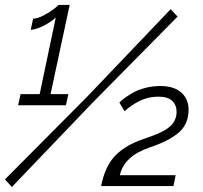

<svg xmlns="http://www.w3.org/2000/svg" viewBox="-20 -751 821 775"><path d="M255.9 -371.1 246.1 -326.2H53.2L63 -371.1H140.1L205.1 -680.2Q189.9 -665 157.5 -647.9Q125 -630.9 104 -630.9L113.8 -675.8Q131.8 -675.8 157 -689.2Q182.1 -702.6 198.5 -715.6Q214.8 -728.5 215.8 -731H261.2L184.1 -371.1ZM0 -26.9 332 -360.8 668.9 -713.9 696.8 -684.1 355 -337.9 27.8 3.9ZM388.2 0Q402.8 -74.7 439.5 -116.5Q476.1 -158.2 543 -184.1Q551.3 -187 568.4 -193.1Q585.4 -199.2 595 -202.6Q604.5 -206.1 619.4 -212.6Q634.3 -219.2 643.3 -224.4Q652.3 -229.5 662.8 -237.8Q673.3 -246.1 679.2 -254.6Q685.1 -263.2 689 -274.7Q692.9 -286.1 692.9 -298.8Q692.9 -327.1 675 -344Q657.2 -360.8 619.1 -360.8Q577.1 -360.8 542 -342.8Q506.8 -324.7 482.9 -301.8L461.9 -336.9Q467.8 -343.8 480.7 -353.5Q493.7 -363.3 514.4 -375.5Q535.2 -387.7 565.2 -395.8Q595.2 -403.8 627 -403.8Q682.6 -403.8 711.9 -377.4Q741.2 -351.1 741.2 -308.1Q741.2 -250 701.4 -215.8Q661.6 -181.6 584 -155.8Q480.5 -120.6 463.9 -43.9H689L680.2 0Z"/></svg>

Font: Rawline
Style: Italic
Weight: 400
Italic angle: -12°
Designer: Matt McInerney, Pablo Impallari, Rodrigo Fuenzalida
Foundry: Matt McInerney, Pablo Impallari, Rodrigo Fuenzalida
Version: Version 4.020;PS 004.020;hotconv 1.0.88;makeotf.lib2.5.64775